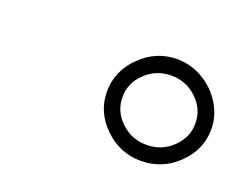

<svg xmlns="http://www.w3.org/2000/svg" viewBox="-52 -890 500 396"><g transform="rotate(20 198.0 -691.5)"><path d="M396 -691Q396 -646 362 -613Q328 -580 281 -580Q235 -580 201 -613Q167 -646 167 -691Q167 -736 201 -769.5Q235 -803 281 -803Q311 -803 337.5 -787.5Q364 -772 380 -746Q396 -720 396 -691ZM201 -691Q201 -660 224.5 -637.5Q248 -615 281 -615Q314 -615 337.5 -637.5Q361 -660 361 -691Q361 -722 337.5 -744.5Q314 -767 281 -767Q248 -767 224.5 -744.5Q201 -722 201 -691Z"/></g></svg>

Font: TypoPRO Montserrat Alternates
Style: Italic
Weight: 300
Italic angle: -11.3°
Designer: Julieta Ulanovsky
Foundry: Julieta Ulanovsky
Version: Version 6.001